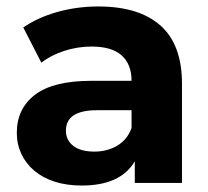

<svg xmlns="http://www.w3.org/2000/svg" viewBox="-20 -566 644 594"><path d="M543 -307V0H397V-67Q353 8 233 8Q186 8 149 -4Q112 -16 86 -38Q60 -60 46 -90Q32 -120 32 -155Q32 -230 88.5 -273Q145 -316 263 -316H387Q387 -367 356.5 -394.5Q326 -422 263 -422Q220 -422 178.5 -408.5Q137 -395 108 -372L52 -481Q97 -512 157.5 -529Q218 -546 284 -546Q410 -546 476.5 -487Q543 -428 543 -307ZM387 -170V-225H280Q184 -225 184 -162Q184 -132 207 -114.5Q230 -97 272 -97Q312 -97 343 -115.5Q374 -134 387 -170Z"/></svg>

Font: CMG Sans
Style: Bold
Weight: 700
Designer: Julieta Ulanovsky
Foundry: Julieta Ulanovsky
Version: Version 7.200